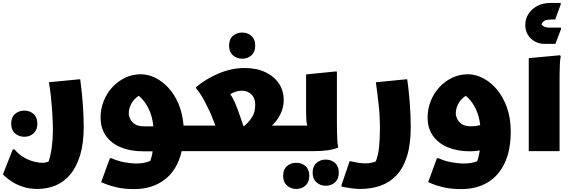

<svg xmlns="http://www.w3.org/2000/svg" viewBox="-60 -1040 3942 1321"><path d="M40 -12Q67 20 100.5 40.5Q134 61 169 70.5Q204 80 232 80Q245 80 255.5 77.5Q266 75 274 72Q288 33 296 -25.5Q304 -84 304 -140Q304 -195 300 -257.5Q296 -320 290 -377.5Q284 -435 276 -474L480 -494H492Q506 -387 511 -307Q516 -227 516 -168Q516 -53 491 28.5Q466 110 422.5 161.5Q379 213 321.5 236.5Q264 260 198 260Q142 260 97.5 245Q53 230 22.5 210Q-8 190 -24 175Q-40 160 -40 160L28 -12ZM107 -99Q70 -99 43.5 -122.5Q17 -146 17 -189Q17 -233 43.5 -256Q70 -279 107 -279Q145 -279 171 -256Q197 -233 197 -189Q197 -146 171 -122.5Q145 -99 107 -99Z M632 -231Q632 -291 653.5 -345Q675 -399 713 -440Q751 -481 801 -505Q851 -529 909 -529Q959 -529 1008 -505Q1057 -481 1099 -435.5Q1141 -390 1168.5 -324.5Q1196 -259 1203 -176H1270V-20L1250 0H1190Q1160 129 1074 195Q988 261 864 261Q794 261 743 249Q692 237 664 225Q636 213 636 213L696 49H708Q752 69 799.5 77Q847 85 876 85Q934 85 974 67Q978 56 982.5 40Q987 24 990 1H924Q837 1 771 -26.5Q705 -54 668.5 -106Q632 -158 632 -231ZM930 -171H995Q989 -236 964 -289.5Q939 -343 895 -381Q862 -360 844 -327.5Q826 -295 826 -259Q826 -242 836 -221Q846 -200 868.5 -185.5Q891 -171 930 -171Z M1250 -176H1422L1400 -232Q1393 -251 1380 -278.5Q1367 -306 1351.5 -336Q1336 -366 1320.5 -390.5Q1305 -415 1292 -428L1288 -440Q1356 -497 1444 -534.5Q1532 -572 1624 -572Q1705 -572 1765.5 -543.5Q1826 -515 1859 -465.5Q1892 -416 1892 -352Q1892 -300 1869 -254Q1846 -208 1811 -176H1970V-20L1950 0H1230V-156ZM1596 -228 1616 -170Q1649 -196 1672.5 -231.5Q1696 -267 1696 -320Q1696 -365 1669.5 -390.5Q1643 -416 1605 -416Q1582 -416 1561.5 -409Q1541 -402 1524 -392Q1544 -364 1559 -328Q1574 -292 1596 -228ZM1606 -636Q1569 -636 1542.5 -659.5Q1516 -683 1516 -726Q1516 -770 1542.5 -793Q1569 -816 1606 -816Q1644 -816 1670 -793Q1696 -770 1696 -726Q1696 -683 1670 -659.5Q1644 -636 1606 -636Z M1930 0V-156L1950 -176H2054Q2049 -193 2047.5 -216.5Q2046 -240 2046 -268V-528L2246 -548H2258V-192Q2258 -172 2258.5 -141Q2259 -110 2260.5 -80Q2262 -50 2266 -32V-24Q2236 -12 2194.5 -6Q2153 0 2090 0ZM2091 148Q2091 104 2117.5 81Q2144 58 2181 58Q2219 58 2245 81Q2271 104 2271 148Q2271 191 2245 214.5Q2219 238 2181 238Q2144 238 2117.5 214.5Q2091 191 2091 148ZM1888 170Q1888 126 1914.5 103Q1941 80 1978 80Q2016 80 2042 103Q2068 126 2068 170Q2068 213 2042 236.5Q2016 260 1978 260Q1941 260 1914.5 236.5Q1888 213 1888 170Z M2346 68Q2375 75 2402 79.5Q2429 84 2454 84Q2476 84 2494 80Q2512 76 2525 71Q2541 34 2547.5 -23.5Q2554 -81 2554 -152Q2554 -241 2545 -322Q2536 -403 2526 -474L2730 -494H2742Q2752 -424 2759 -336.5Q2766 -249 2766 -168Q2766 -48 2740.5 34Q2715 116 2668.5 165.5Q2622 215 2558.5 237.5Q2495 260 2418 260Q2392 260 2362 256Q2332 252 2311 248Q2290 244 2290 244V232Z M3114 261Q3044 261 2993 249Q2942 237 2914 225Q2886 213 2886 213L2946 49H2958Q3002 69 3049.5 77Q3097 85 3126 85Q3155 85 3179 81.5Q3203 78 3223 69Q3228 57 3232.5 39Q3237 21 3241 -5Q3209 1 3174 1Q3087 1 3021 -26.5Q2955 -54 2918.5 -106Q2882 -158 2882 -231Q2882 -291 2903.5 -345Q2925 -399 2963 -440Q3001 -481 3051 -505Q3101 -529 3159 -529Q3212 -529 3264 -502Q3316 -475 3359 -424Q3402 -373 3428 -300Q3454 -227 3454 -135Q3454 -5 3411.5 83.5Q3369 172 3293 216.5Q3217 261 3114 261ZM3076 -259Q3076 -242 3086 -221Q3096 -200 3118.5 -185.5Q3141 -171 3180 -171Q3213 -171 3244 -179Q3237 -241 3212.5 -292.5Q3188 -344 3145 -381Q3112 -360 3094 -327.5Q3076 -295 3076 -259Z M3578 -640 3794 -660 3798 -652Q3794 -634 3792.5 -607Q3791 -580 3790.5 -552Q3790 -524 3790 -504V0H3578ZM3554 -867Q3554 -909 3575.5 -943.5Q3597 -978 3636.5 -999Q3676 -1020 3730 -1020H3798V-1010L3760 -906H3736Q3713 -906 3695 -901Q3677 -896 3665 -873Q3681 -850 3719 -850H3800V-840L3761 -738H3687Q3650 -738 3619.5 -755Q3589 -772 3571.5 -801Q3554 -830 3554 -867Z"/></svg>

Font: Kufam Black
Style: Italic
Weight: 900
Italic angle: -11°
Designer: Artur Schmal
Foundry: Original Type
Version: Version 1.301; ttfautohint (v1.8.3)